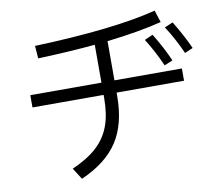

<svg xmlns="http://www.w3.org/2000/svg" viewBox="-86 -878 1171 1018"><g transform="rotate(-10 499.5 -368.5)"><path d="M535 -447H898V-381H535V-365Q535 -212 472.5 -117Q410 -22 275 37L236 -24Q320 -61 369.5 -106.5Q419 -152 442 -214Q465 -276 465 -365V-381H82V-447H465V-651Q328 -638 157 -632L152 -700Q578 -715 809 -774L830 -709Q714 -679 535 -658ZM892 -696Q943 -612 973 -544L929 -525Q891 -610 847 -677ZM811 -479Q776 -559 731 -630L776 -650Q826 -568 856 -498Z"/></g></svg>

Font: IBM Plex Sans SC
Style: Regular
Weight: 400
Designer: Mike Abbink; Paul van der Laan; Pieter van Rosmalen; Eunyou Noh; Wujin Sim; Chorong Kim; Dohee Lee; Yejin We; Jinhee Kim
Foundry: Sandoll Inc.
Version: Version 1.000